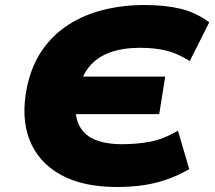

<svg xmlns="http://www.w3.org/2000/svg" viewBox="-20 -736 857 767"><path d="M447 11Q309 11 220.5 -39Q132 -89 97.5 -178.5Q63 -268 88 -389Q106 -474 148.5 -535.5Q191 -597 253 -637Q315 -677 393 -696.5Q471 -716 557 -716Q638 -716 699.5 -701.5Q761 -687 816 -647L738 -492Q689 -523 644 -534Q599 -545 538 -545Q471 -545 419.5 -526.5Q368 -508 336 -469Q304 -430 293 -371L256 -430H640L616 -280H224L286 -348Q275 -283 293.5 -241Q312 -199 356 -179.5Q400 -160 467 -160Q530 -160 582.5 -170.5Q635 -181 691 -214L736 -60Q690 -34 645 -18.5Q600 -3 551.5 4Q503 11 447 11Z"/></svg>

Font: Nunito Sans 7pt SemiExpanded Black
Style: Italic
Weight: 900
Width: 6
Italic angle: -9°
Designer: Vernon Adams
Foundry: Vernon Adams
Version: Version 3.101;gftools[0.9.27]